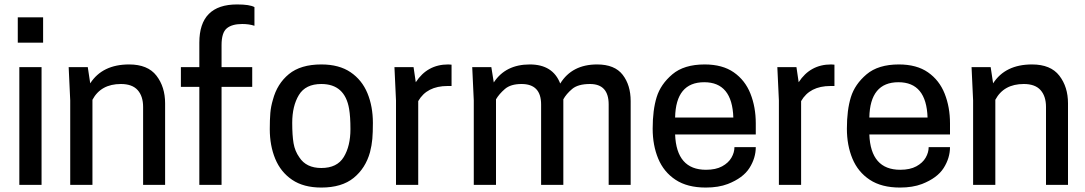

<svg xmlns="http://www.w3.org/2000/svg" viewBox="-20 -832 4882 864"><path d="M167 0H67V-530H167ZM174 -640H60V-754H174Z M723 0H624V-351Q624 -399 599.5 -426.5Q575 -454 524 -454Q434 -454 396 -383V0H296V-380L289 -530H375L386 -457Q441 -542 561 -542Q645 -542 684 -491.5Q723 -441 723 -367Z M977 0H877V-441H794V-530H877V-640Q877 -812 1047 -812Q1104 -812 1125 -800V-716Q1101 -724 1070 -724Q1024 -724 1000.5 -704.5Q977 -685 977 -629V-530H1115V-441H977Z M1426 12Q1346 12 1294.5 -23Q1243 -58 1218.5 -117.5Q1194 -177 1194 -251Q1194 -294 1196.5 -323.5Q1199 -353 1208 -383Q1227 -455 1280 -498.5Q1333 -542 1426 -542Q1506 -542 1557.5 -507Q1609 -472 1633.5 -412.5Q1658 -353 1658 -279Q1658 -236 1655.5 -207Q1653 -178 1645 -147Q1625 -75 1571.5 -31.5Q1518 12 1426 12ZM1426 -76Q1497 -76 1527 -125.5Q1557 -175 1557 -251Q1557 -307 1551 -342Q1532 -454 1426 -454Q1355 -454 1325 -404.5Q1295 -355 1295 -279Q1295 -223 1301 -187.5Q1307 -152 1327 -124Q1358 -76 1426 -76Z M1862 0H1762V-380L1755 -530H1841L1851 -462Q1903 -542 1997 -542L2012 -541V-445H1994Q1901 -445 1862 -377Z M2818 0H2719V-362Q2719 -454 2635 -454Q2581 -454 2554.5 -431.5Q2528 -409 2515 -385V0H2415V-362Q2415 -454 2327 -454Q2278 -454 2252 -431.5Q2226 -409 2212 -385V0H2112V-380L2105 -530H2191L2202 -461Q2255 -542 2364 -542Q2468 -542 2501 -456Q2554 -542 2667 -542Q2746 -542 2782 -495.5Q2818 -449 2818 -377Z M3156 12Q3073 12 3020 -23Q2967 -58 2942 -118Q2917 -178 2917 -253Q2917 -337 2935 -395Q2953 -453 3005.5 -497.5Q3058 -542 3151 -542Q3231 -542 3282 -506.5Q3333 -471 3357 -410.5Q3381 -350 3381 -277V-227H3018Q3024 -68 3157 -68Q3201 -68 3229.5 -83.5Q3258 -99 3271.5 -122.5Q3285 -146 3285 -170H3381Q3381 -121 3352.5 -76Q3324 -31 3255 -4Q3213 12 3156 12ZM3280 -303Q3275 -462 3149 -462Q3021 -462 3018 -303Z M3585 0H3485V-380L3478 -530H3564L3574 -462Q3626 -542 3720 -542L3735 -541V-445H3717Q3624 -445 3585 -377Z M4030 12Q3947 12 3894 -23Q3841 -58 3816 -118Q3791 -178 3791 -253Q3791 -337 3809 -395Q3827 -453 3879.5 -497.5Q3932 -542 4025 -542Q4105 -542 4156 -506.5Q4207 -471 4231 -410.5Q4255 -350 4255 -277V-227H3892Q3898 -68 4031 -68Q4075 -68 4103.5 -83.5Q4132 -99 4145.5 -122.5Q4159 -146 4159 -170H4255Q4255 -121 4226.5 -76Q4198 -31 4129 -4Q4087 12 4030 12ZM4154 -303Q4149 -462 4023 -462Q3895 -462 3892 -303Z M4786 0H4687V-351Q4687 -399 4662.5 -426.5Q4638 -454 4587 -454Q4497 -454 4459 -383V0H4359V-380L4352 -530H4438L4449 -457Q4504 -542 4624 -542Q4708 -542 4747 -491.5Q4786 -441 4786 -367Z"/></svg>

Font: Tanohe Sans Medium
Style: Regular
Weight: 500
Designer: Village Type and Design LLC
Foundry: Cooper Hewitt Smithsonian Design Museum
Version: Version 1.00;September 29, 2021;FontCreator 13.0.0.2655 64-b